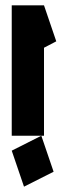

<svg xmlns="http://www.w3.org/2000/svg" viewBox="-20 -948 252 720"><path d="M24 -928H145L191 -793L145 -769V-439H135H24ZM135 -439 181 -304 70 -248 24 -383Z"/></svg>

Font: PatchSerif
Style: Regular
Weight: 400
Version: Version 1.1